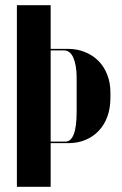

<svg xmlns="http://www.w3.org/2000/svg" viewBox="-20 -719 470 739"><path d="M45 -699V0H175V-168H243Q279 -168 309 -180.5Q339 -193 360.5 -216Q382 -239 393.5 -271Q405 -303 405 -343V-363Q405 -400 393 -431Q381 -462 359.5 -484Q338 -506 307.5 -518.5Q277 -531 240 -531H175V-699ZM275 -288Q275 -231 264 -202.5Q253 -174 232 -174H175V-525H226Q238 -525 247 -518Q256 -511 262 -497.5Q268 -484 271.5 -464.5Q275 -445 275 -421Z"/></svg>

Font: Moniqa Black
Style: Regular
Weight: 900
Designer: Rajesh Rajput
Foundry: Rajesh Rajput
Version: Version 1.000